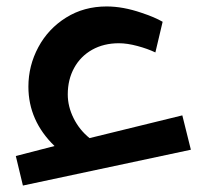

<svg xmlns="http://www.w3.org/2000/svg" viewBox="-20 -575 640 595"><path d="M29 -91.5 149 -122.5Q68 -201 68 -306.5Q68 -371.5 98.8 -428.8Q129.5 -486 184.8 -520.5Q240 -555 310.5 -555Q361 -555 418 -535.5Q459 -522 484 -507.5L461.5 -412.5Q437.5 -424 405.8 -432.5Q374 -441 348.5 -441Q301.5 -441 265.5 -420.8Q229.5 -400.5 209.8 -364.5Q190 -328.5 190 -282.5Q190 -245 208 -208.8Q226 -172.5 257.5 -147L545 -217.5L571.5 -111L51 0Z"/></svg>

Font: JuliaMono MediumItalic
Style: Regular
Weight: 500
Italic angle: -9°
Monospace: yes
Designer: cormullion
Foundry: corm
Version: Version 0.049; ttfautohint (v1.8.4)